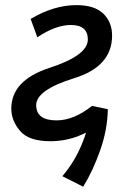

<svg xmlns="http://www.w3.org/2000/svg" viewBox="-20 -538 495 746"><path d="M175.3 10.7Q91.8 10.7 57.9 -29.5Q23.9 -69.8 23.9 -115.7Q23.9 -226.1 172.6 -274.4Q321.3 -322.8 321.3 -384.3Q321.3 -440.9 255.4 -440.9Q196.3 -440.9 125 -393.1L99.1 -464.4Q189 -518.1 277.3 -518.1Q347.2 -518.1 381.3 -485.1Q415.5 -452.1 415.5 -399.4Q415.5 -279.8 268.1 -234.1Q120.6 -188.5 120.6 -129.4Q120.6 -70.3 199.7 -70.3Q267.1 -70.3 337.4 -126.5L376.5 -63Q284.7 10.7 175.3 10.7ZM303.2 187.5 222.2 146.5Q314 40 337.4 -126.5L398.9 -113.8Q397.9 -35.6 369.6 44.9Q341.3 126 303.2 187.5Z"/></svg>

Font: Cadman
Style: Italic
Weight: 400
Italic angle: -12°
Designer: Paul James MIller
Foundry: High-Logic / Made with FontCreator
Version: Version 2.114;March 28, 2021;FontCreator 13.0.0.2683 64-bit